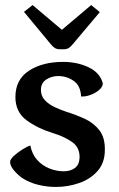

<svg xmlns="http://www.w3.org/2000/svg" viewBox="-20 -805 470 760"><path d="M201 -65Q166 -65 131 -73.5Q96 -82 67 -101Q49 -114 34.5 -131.5Q20 -149 20 -164Q20 -174 34.5 -187.5Q49 -201 68 -213Q87 -225 100 -229Q107 -194 127.5 -171.5Q148 -149 176 -138Q204 -127 232 -127Q259 -127 276.5 -140Q294 -153 295 -181Q296 -222 264.5 -243.5Q233 -265 193 -277Q128 -297 84.5 -329.5Q41 -362 41 -421Q41 -490 94.5 -525Q148 -560 230 -560Q286 -560 331 -538.5Q376 -517 387 -475Q387 -462 373 -449.5Q359 -437 339 -429.5Q319 -422 301 -423Q299 -466 271.5 -485Q244 -504 210 -504Q185 -504 163.5 -490.5Q142 -477 142 -449Q142 -425 157.5 -408.5Q173 -392 196.5 -381Q220 -370 244 -362Q280 -351 315 -335Q350 -319 373 -290Q396 -261 395 -211Q395 -161 366.5 -128.5Q338 -96 293.5 -80.5Q249 -65 201 -65ZM75 -758 109 -785 225 -687 341 -785 375 -757 268 -630Q260 -620 252 -615Q244 -610 232 -610H217Q205 -610 197 -615Q189 -620 181 -630Z"/></svg>

Font: Gowun Batang
Style: Bold
Weight: 700
Designer: Yanghee Ryu
Foundry: Yanghee Ryu
Version: Version 2.000